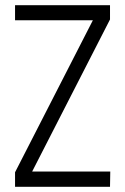

<svg xmlns="http://www.w3.org/2000/svg" viewBox="-20 -720 483 740"><path d="M38 0V-56L338 -642H38V-700H404V-645L104 -59H405L404 0Z"/></svg>

Font: Stick No Bills Light
Style: Regular
Weight: 300
Version: Version 2.000